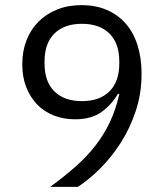

<svg xmlns="http://www.w3.org/2000/svg" viewBox="-20 -730 640 750"><path d="M533 -442Q533 -364 510 -295.5Q487 -227 450.5 -170.5Q414 -114 370 -70.5Q326 -27 284 0H176Q232 -41 276 -80Q320 -119 353 -161.5Q386 -204 409 -252.5Q432 -301 446 -362L441 -364Q416 -321 376.5 -292.5Q337 -264 273 -264Q228 -264 190 -279Q152 -294 125 -322Q98 -350 82.5 -389.5Q67 -429 67 -479Q67 -530 83.5 -572.5Q100 -615 130.5 -645.5Q161 -676 203.5 -693Q246 -710 299 -710Q353 -710 396.5 -691.5Q440 -673 470.5 -638.5Q501 -604 517 -554Q533 -504 533 -442ZM300 -335Q369 -335 407.5 -373Q446 -411 446 -482V-490Q446 -561 407.5 -599Q369 -637 300 -637Q231 -637 192.5 -599Q154 -561 154 -490V-482Q154 -411 192.5 -373Q231 -335 300 -335Z"/></svg>

Font: IBM Plex Sans Arabic
Style: Regular
Weight: 400
Designer: Mike Abbink, Paul van der Laan, Pieter van Rosmalen, Wael Morcos, Khajak Apelian
Foundry: Bold Monday
Version: Version 1.1